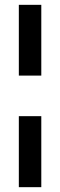

<svg xmlns="http://www.w3.org/2000/svg" viewBox="-20 -750 249 795"><path d="M151 -437V-730H58V-437ZM58 -269V25H151V-269Z"/></svg>

Font: Bluebird
Style: Li
Weight: 300
Designer: Jasper
Foundry: Cannot Into Space Fonts
Version: Version 0.98